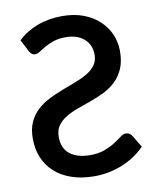

<svg xmlns="http://www.w3.org/2000/svg" viewBox="-83 -793 708 865"><g transform="rotate(-10 271.0 -360.0)"><path d="M57 -653Q94.5 -689 146.5 -708.5Q198.5 -728 260.5 -728Q315.5 -728 358.2 -711.5Q401 -695 430.2 -667.2Q459.5 -639.5 474.8 -603.5Q490 -567.5 490 -528.5Q490 -480.5 475.5 -447.5Q461 -414.5 437 -391.8Q413 -369 382.8 -354.2Q352.5 -339.5 320.5 -328Q288.5 -316.5 258.2 -305.8Q228 -295 204 -280.5Q180 -266 165.5 -245.5Q151 -225 151 -194Q151 -142 184.5 -115.5Q218 -89 277 -89Q316 -89 344 -99.8Q372 -110.5 391.8 -123.2Q411.5 -136 425.5 -146.8Q439.5 -157.5 451 -157.5Q459.5 -157.5 466.5 -153.5Q473.5 -149.5 478 -142.5L512 -86.5Q491.5 -65 465.5 -47.5Q439.5 -30 409.8 -17.8Q380 -5.5 347.2 1.2Q314.5 8 280 8Q221.5 8 175.8 -7.8Q130 -23.5 98.8 -51.8Q67.5 -80 51 -119.5Q34.5 -159 34.5 -207Q34.5 -251 49 -282.2Q63.5 -313.5 87.5 -335.5Q111.5 -357.5 142 -372.8Q172.5 -388 204.5 -400.2Q236.5 -412.5 267 -424Q297.5 -435.5 321.5 -449.8Q345.5 -464 360 -483.5Q374.5 -503 374.5 -531.5Q374.5 -552.5 367.2 -570.8Q360 -589 345.2 -602.5Q330.5 -616 309 -623.8Q287.5 -631.5 259 -631.5Q226.5 -631.5 203 -623.2Q179.5 -615 162.5 -605.2Q145.5 -595.5 133.5 -587.5Q121.5 -579.5 112 -579.5Q103 -579.5 97.2 -583.8Q91.5 -588 86 -597Z"/></g></svg>

Font: Lato 2
Style: Regular
Weight: 600
Designer: Lukasz Dziedzic with Adam Twardoch and Botio Nikoltchev
Foundry: tyPoland Lukasz Dziedzic
Version: Version 2.015; 2015-08-06; http://www.latofonts.com/